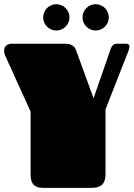

<svg xmlns="http://www.w3.org/2000/svg" viewBox="-20 -914 650 934"><path d="M128.9 -371.1 4.9 -644Q2 -650.9 1 -656.2Q0 -661.6 0 -667Q0 -684.1 10.7 -692.6Q21.5 -701.2 33.2 -701.2H299.8Q312 -701.2 320.8 -698Q329.6 -694.8 335.4 -690.4Q341.3 -686 344.5 -680.9Q347.7 -675.8 349.1 -671.9L435.1 -436L513.2 -661.1Q516.1 -669.4 518.8 -676.8Q521.5 -684.1 525.1 -689.5Q528.8 -694.8 534.2 -698Q539.6 -701.2 548.3 -701.2H593.3Q600.1 -701.2 605 -698.2Q609.9 -695.3 609.9 -688.5Q609.9 -679.2 604 -664.1L493.2 -381.8V-68.4Q493.2 -51.3 489.7 -38.6Q486.3 -25.9 478.3 -17.3Q470.2 -8.8 456.8 -4.4Q443.4 0 422.9 0H192.4Q173.3 0 161.1 -4.4Q148.9 -8.8 141.8 -17.1Q134.8 -25.4 131.8 -38.1Q128.9 -50.8 128.9 -67.9ZM189.9 -829.6Q189.9 -842.8 195.1 -854.5Q200.2 -866.2 208.7 -874.8Q217.3 -883.3 229 -888.4Q240.7 -893.6 253.9 -893.6Q267.1 -893.6 278.8 -888.4Q290.5 -883.3 299.1 -874.8Q307.6 -866.2 312.7 -854.5Q317.9 -842.8 317.9 -829.6Q317.9 -816.4 312.7 -804.7Q307.6 -793 299.1 -784.4Q290.5 -775.9 278.8 -770.8Q267.1 -765.6 253.9 -765.6Q240.7 -765.6 229 -770.8Q217.3 -775.9 208.7 -784.4Q200.2 -793 195.1 -804.7Q189.9 -816.4 189.9 -829.6ZM381.3 -829.6Q381.3 -842.8 386.5 -854.5Q391.6 -866.2 400.1 -874.8Q408.7 -883.3 420.4 -888.4Q432.1 -893.6 445.3 -893.6Q458.5 -893.6 470.2 -888.4Q481.9 -883.3 490.5 -874.8Q499 -866.2 504.2 -854.5Q509.3 -842.8 509.3 -829.6Q509.3 -816.4 504.2 -804.7Q499 -793 490.5 -784.4Q481.9 -775.9 470.2 -770.8Q458.5 -765.6 445.3 -765.6Q432.1 -765.6 420.4 -770.8Q408.7 -775.9 400.1 -784.4Q391.6 -793 386.5 -804.7Q381.3 -816.4 381.3 -829.6Z"/></svg>

Font: Fascinate Cyrillic
Style: Regular
Weight: 900
Designer: Denis Ignatov
Foundry: Astigmatic (AOETI)
Version: Version 1.00 November 30, 2018, initial release